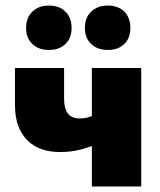

<svg xmlns="http://www.w3.org/2000/svg" viewBox="-20 -672 577 692"><path d="M197 -124Q118 -124 76 -169Q34 -214 34 -292V-427H211V-316Q211 -280 225 -262.5Q239 -245 268 -245Q281 -245 293 -248Q305 -251 315.5 -255.5Q326 -260 331 -264L369 -178Q353 -166 326.5 -153Q300 -140 266.5 -132Q233 -124 197 -124ZM311 0V-427H489V0ZM156 -492Q119 -492 96.5 -513.5Q74 -535 74 -571Q74 -608 96.5 -630Q119 -652 156 -652Q194 -652 216 -630Q238 -608 238 -571Q238 -535 216 -513.5Q194 -492 156 -492ZM369 -492Q331 -492 308.5 -513.5Q286 -535 286 -571Q286 -608 308.5 -630Q331 -652 369 -652Q406 -652 428 -630Q450 -608 450 -571Q450 -535 428 -513.5Q406 -492 369 -492Z"/></svg>

Font: Ysabeau Infant Black
Style: Regular
Weight: 900
Designer: Christian Thalmann (Catharsis Fonts)
Version: Version 2.001;gftools[0.9.30]; featfreeze: ss01,ss02,lnum